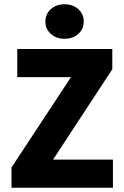

<svg xmlns="http://www.w3.org/2000/svg" viewBox="-20 -881 582 901"><path d="M34 0V-95L313 -519H61V-651H507V-556L229 -132H510V0ZM283 -699Q244 -699 218.5 -722Q193 -745 193 -780Q193 -815 218.5 -838Q244 -861 283 -861Q322 -861 347.5 -838Q373 -815 373 -780Q373 -745 347.5 -722Q322 -699 283 -699Z"/></svg>

Font: Mada ExtraBold
Style: Regular
Weight: 800
Designer: Khaled Hosny
Version: Version 1.5